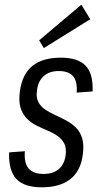

<svg xmlns="http://www.w3.org/2000/svg" viewBox="-20 -793 433 819"><path d="M158 6Q83 6 49.5 -30Q16 -66 19 -143L86 -148Q82 -98 102 -74.5Q122 -51 166 -51Q207 -51 231 -72Q255 -93 260 -131Q264 -162 254 -181Q244 -200 225.5 -213Q207 -226 183 -236Q159 -246 136 -257.5Q113 -269 94.5 -287.5Q76 -306 67.5 -334Q59 -362 65 -405Q75 -477 118.5 -512Q162 -547 239 -547Q313 -547 345.5 -512.5Q378 -478 375 -403L307 -398Q311 -445 292 -467.5Q273 -490 231 -490Q191 -490 167 -469Q143 -448 138 -409Q133 -378 143.5 -358Q154 -338 173 -325.5Q192 -313 215 -302.5Q238 -292 261.5 -279.5Q285 -267 303.5 -249Q322 -231 330.5 -203Q339 -175 333 -132Q324 -63 279.5 -28.5Q235 6 158 6ZM365 -711 167 -588 147 -621 327 -773Z"/></svg>

Font: Pathway Extreme Condensed Light
Style: Italic
Weight: 300
Width: 3
Italic angle: -8°
Version: Version 1.001;gftools[0.9.26]